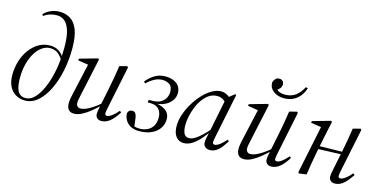

<svg xmlns="http://www.w3.org/2000/svg" viewBox="-73 -1132 3052 1531"><g transform="rotate(15 1453.0 -366.0)"><path d="M179 12Q138 12 104 -7Q70 -26 50 -64.5Q30 -103 30 -160Q30 -220 47 -275Q64 -330 95.5 -372.5Q127 -415 169 -439.5Q211 -464 262 -464Q299 -464 328.5 -448Q358 -432 376 -401H389V-335Q379 -379 346.5 -411.5Q314 -444 269 -444Q233 -444 201 -421.5Q169 -399 145.5 -359.5Q122 -320 108.5 -267.5Q95 -215 95 -154Q95 -103 104 -70.5Q113 -38 131.5 -23Q150 -8 179 -8Q212 -8 241.5 -33Q271 -58 295.5 -102.5Q320 -147 338 -206Q356 -265 365.5 -333.5Q375 -402 375 -475Q375 -567 358.5 -618Q342 -669 314.5 -690Q287 -711 252 -711Q222 -711 194 -702Q166 -693 145 -676L136 -689Q162 -716 195.5 -730Q229 -744 266 -744Q315 -744 354 -720.5Q393 -697 415.5 -640.5Q438 -584 438 -484Q438 -390 419.5 -301.5Q401 -213 366.5 -142Q332 -71 284.5 -29.5Q237 12 179 12Z M583 12Q564 12 550.5 4Q537 -4 530 -19Q523 -34 523 -56Q523 -79 527.5 -102Q532 -125 537 -147L594 -401L607 -392L507 -408L510 -422L658 -464L666 -456L605 -174Q602 -159 598 -141.5Q594 -124 591 -108Q588 -92 588 -81Q588 -61 598 -51Q608 -41 623 -41Q643 -41 667.5 -51Q692 -61 722.5 -81.5Q753 -102 790 -133L792 -114H786Q754 -81 719 -52.5Q684 -24 649.5 -6Q615 12 583 12ZM808 12Q788 12 774.5 -0.5Q761 -13 761 -35Q761 -44 763 -58Q765 -72 772 -107L773 -111L802 -252Q812 -302 820.5 -350Q829 -398 836 -448L897 -464L906 -456L833 -102Q830 -86 828 -76Q826 -66 826 -55Q826 -48 830.5 -43.5Q835 -39 842 -39Q859 -39 883.5 -57Q908 -75 933 -105L946 -95Q931 -70 910.5 -45Q890 -20 864.5 -4Q839 12 808 12Z M1121 12Q1080 12 1051.5 -3.5Q1023 -19 1008 -44.5Q993 -70 992 -101Q994 -113 1004 -122Q1014 -131 1028 -131Q1048 -131 1056.5 -117.5Q1065 -104 1068 -82L1078 -3L1065 -20Q1079 -12 1094.5 -10Q1110 -8 1121 -8Q1153 -8 1181.5 -20.5Q1210 -33 1228 -60.5Q1246 -88 1246 -132Q1246 -157 1237 -178.5Q1228 -200 1207 -213.5Q1186 -227 1149 -227H1129L1133 -249H1162Q1204 -249 1230.5 -264.5Q1257 -280 1269.5 -304Q1282 -328 1282 -352Q1282 -398 1256.5 -414.5Q1231 -431 1199 -431Q1163 -431 1130 -412.5Q1097 -394 1071 -368L1058 -380Q1089 -418 1127 -441Q1165 -464 1214 -464Q1251 -464 1280 -452.5Q1309 -441 1326 -418Q1343 -395 1343 -360Q1343 -325 1321.5 -296Q1300 -267 1262.5 -250.5Q1225 -234 1176 -234L1165 -239Q1228 -239 1269.5 -212.5Q1311 -186 1311 -136Q1311 -95 1289 -61.5Q1267 -28 1224.5 -8Q1182 12 1121 12Z M1489 12Q1465 12 1445 -0.5Q1425 -13 1413 -39.5Q1401 -66 1401 -108Q1401 -152 1417.5 -201.5Q1434 -251 1462 -297.5Q1490 -344 1525 -381.5Q1560 -419 1598.5 -441.5Q1637 -464 1674 -464Q1692 -464 1709.5 -457.5Q1727 -451 1742.5 -438Q1758 -425 1769 -407L1743 -368Q1730 -385 1708 -402.5Q1686 -420 1652 -420Q1631 -420 1612 -413Q1593 -406 1576.5 -393Q1560 -380 1546 -363Q1520 -332 1502 -290.5Q1484 -249 1475 -207Q1466 -165 1466 -132Q1466 -89 1478 -63Q1490 -37 1521 -37Q1541 -37 1565 -50.5Q1589 -64 1620.5 -93Q1652 -122 1691 -169L1699 -164H1697Q1665 -115 1631 -75Q1597 -35 1562 -11.5Q1527 12 1489 12ZM1704 12Q1683 12 1667 -0.5Q1651 -13 1651 -36Q1651 -42 1651.5 -50Q1652 -58 1655.5 -76.5Q1659 -95 1667 -130L1668 -135L1726 -423L1731 -427L1788 -472L1796 -464L1722 -102Q1719 -86 1717 -76Q1715 -66 1715 -55Q1715 -48 1719.5 -43.5Q1724 -39 1731 -39Q1749 -39 1773 -57Q1797 -75 1823 -105L1835 -95Q1820 -70 1801 -45Q1782 -20 1758 -4Q1734 12 1704 12Z M1985 12Q1966 12 1952.5 4Q1939 -4 1932 -19Q1925 -34 1925 -56Q1925 -79 1929.5 -102Q1934 -125 1939 -147L1996 -401L2009 -392L1909 -408L1912 -422L2060 -464L2068 -456L2007 -174Q2004 -159 2000 -141.5Q1996 -124 1993 -108Q1990 -92 1990 -81Q1990 -61 2000 -51Q2010 -41 2025 -41Q2045 -41 2069.5 -51Q2094 -61 2124.5 -81.5Q2155 -102 2192 -133L2194 -114H2188Q2156 -81 2121 -52.5Q2086 -24 2051.5 -6Q2017 12 1985 12ZM2210 12Q2190 12 2176.5 -0.5Q2163 -13 2163 -35Q2163 -44 2165 -58Q2167 -72 2174 -107L2175 -111L2204 -252Q2214 -302 2222.5 -350Q2231 -398 2238 -448L2299 -464L2308 -456L2235 -102Q2232 -86 2230 -76Q2228 -66 2228 -55Q2228 -48 2232.5 -43.5Q2237 -39 2244 -39Q2261 -39 2285.5 -57Q2310 -75 2335 -105L2348 -95Q2333 -70 2312.5 -45Q2292 -20 2266.5 -4Q2241 12 2210 12ZM2169 -540Q2118 -540 2082.5 -566.5Q2047 -593 2047 -638Q2053 -658 2065 -670Q2077 -682 2096 -682Q2112 -682 2123 -672Q2134 -662 2134 -644Q2134 -625 2121.5 -610Q2109 -595 2091 -587L2089 -610Q2105 -585 2124.5 -577.5Q2144 -570 2169 -570Q2222 -570 2257 -596.5Q2292 -623 2317 -671L2334 -666Q2320 -624 2296 -596Q2272 -568 2240 -554Q2208 -540 2169 -540Z M2442 8 2434 0 2517 -401 2530 -392 2430 -408 2433 -422 2581 -464 2589 -456 2564 -339 2536 -200Q2526 -151 2518 -101Q2510 -51 2502 0ZM2496 -218V-244L2769 -249V-228ZM2735 12Q2715 12 2701.5 -0.5Q2688 -13 2688 -35Q2688 -44 2689.5 -57Q2691 -70 2697 -96L2729 -252Q2739 -302 2747.5 -350Q2756 -398 2763 -448L2824 -464L2832 -456L2759 -102Q2756 -86 2754 -76Q2752 -66 2752 -55Q2752 -48 2756.5 -43.5Q2761 -39 2768 -39Q2786 -39 2810.5 -57Q2835 -75 2860 -105L2873 -95Q2857 -70 2836.5 -45Q2816 -20 2791 -4Q2766 12 2735 12Z"/></g></svg>

Font: Source Serif 4 60pt
Style: Italic
Weight: 400
Italic angle: -12°
Version: Version 4.004;hotconv 1.0.116;makeotfexe 2.5.65601